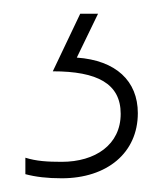

<svg xmlns="http://www.w3.org/2000/svg" viewBox="-20 -20 245 280"><path d="M181 145C181 98 149 68 92 64L123 0H97L57 84C122 84 156 102 156 146C156 191 119 216 70 216C49 216 33 215 17 210V234C32 238 49 240 70 240C136 240 181 203 181 145Z"/></svg>

Font: Noto Sans Georgian SemiCondensed Thin
Style: Regular
Weight: 100
Width: 4
Designer: Monotype Design Team, Akaki Razmadze
Foundry: Google LLC
Version: Version 2.005